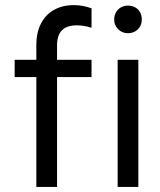

<svg xmlns="http://www.w3.org/2000/svg" viewBox="-20 -741 634 761"><path d="M38.1 -503.9H342.8V-435.5H38.1ZM342.8 -708V-630.9Q312.5 -640.6 284.2 -640.6Q245.1 -640.6 225.6 -621.1Q206.1 -601.6 206.1 -560.5V0H124V-563.5Q124 -611.3 142.1 -647Q160.2 -682.6 193.8 -701.7Q227.5 -720.7 272.5 -720.7Q308.6 -720.7 342.8 -708ZM446.3 -503.9H528.3V0H446.3ZM432.6 -664.1Q432.6 -679.7 439.9 -692.4Q447.3 -705.1 459.5 -711.9Q471.7 -718.8 487.3 -718.8Q502.9 -718.8 515.6 -711.9Q528.3 -705.1 535.2 -692.4Q542 -679.7 542 -664.1Q542 -648.4 535.2 -636.2Q528.3 -624 515.6 -616.7Q502.9 -609.4 487.3 -609.4Q471.7 -609.4 459.5 -616.7Q447.3 -624 439.9 -636.2Q432.6 -648.4 432.6 -664.1Z"/></svg>

Font: Wanted Sans Std Variable
Style: Regular
Weight: 400
Designer: Original Design by Kil Hyung-jin and Kang Hanbin, Wanted Lab, Inc;
Foundry: Wanted Lab, Inc.
Version: Version 1.003;Glyphs 3.2 (3227)